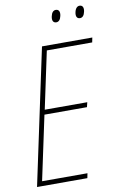

<svg xmlns="http://www.w3.org/2000/svg" viewBox="-97 -942 626 996"><g transform="rotate(-10 216.0 -444.0)"><path d="M369 -859C364 -837 371 -824 387 -824C400 -824 409 -834 413 -853C418 -875 411 -888 395 -888C383 -888 373 -878 369 -859ZM244 -859C239 -837 246 -824 262 -824C275 -824 284 -834 288 -853C293 -875 286 -888 270 -888C257 -888 248 -878 244 -859ZM15 0H280L285 -25H46L118 -363H342L348 -388H124L188 -689H427L432 -714H167Z"/></g></svg>

Font: Noto Sans Condensed Thin
Style: Italic
Weight: 100
Width: 3
Italic angle: -12°
Designer: Monotype Design Team
Foundry: Monotype Imaging Inc.
Version: Version 2.013